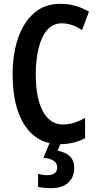

<svg xmlns="http://www.w3.org/2000/svg" viewBox="-20 -744 509 1004"><path d="M303 -622Q256 -622 226 -586.5Q196 -551 181.5 -490.5Q167 -430 167 -356Q167 -230 204.5 -161.5Q242 -93 309 -93Q341 -93 369.5 -102.5Q398 -112 425 -127V-22Q368 10 293 10Q176 10 111 -86Q46 -182 46 -357Q46 -461 74.5 -544.5Q103 -628 158.5 -676Q214 -724 295 -724Q376 -724 445 -683L409 -586Q385 -603 358.5 -612.5Q332 -622 303 -622ZM368 133Q368 184 336 212Q304 240 246 240Q206 240 179 233V165Q202 172 226 172Q279 172 279 131Q279 108 260 96Q241 84 207 81L241 0H300L281 44Q368 60 368 133Z"/></svg>

Font: Noto Sans Devanagari UI ExtraCondensed SemiBold
Style: Regular
Weight: 600
Width: 2
Designer: Jelle Bosma - Monotype Design Team
Foundry: Monotype Imaging Inc.
Version: Version 2.004; ttfautohint (v1.8.4.7-5d5b)